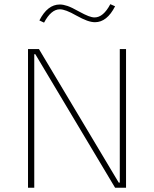

<svg xmlns="http://www.w3.org/2000/svg" viewBox="-20 -880 722 900"><path d="M541.5 -649.9H570.8V0H519.5L145.5 -626H140.6V0H111.3V-649.9H162.6L536.6 -23.9H541.5ZM164.6 -784.2Q202.6 -858.9 260.3 -858.9Q276.4 -858.9 296.4 -852.1Q316.4 -845.2 349.1 -826.7Q377.9 -811 394.5 -804.7Q411.1 -798.3 423.3 -798.3Q464.4 -798.3 497.1 -860.4L519.5 -850.6Q481.4 -775.9 425.3 -775.9Q408.7 -775.9 387.7 -783.4Q366.7 -791 336.9 -807.6Q286.6 -836.4 260.7 -836.4Q219.7 -836.4 186.5 -773.9Z"/></svg>

Font: Estedad-FD Thin
Style: Regular
Weight: 100
Designer: Amin Abedi
Version: Version 7.3